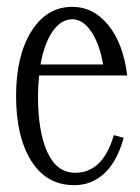

<svg xmlns="http://www.w3.org/2000/svg" viewBox="-20 -522 409 560"><path d="M199.2 -18.1Q280.3 -18.1 312 -127.9L340.8 -120.1Q321.3 -50.3 284.2 -16.1Q247.1 18.1 196.8 18.1Q115.7 18.1 71.3 -52.5Q26.9 -123 26.9 -242.2Q26.9 -359.4 71.5 -430.7Q116.2 -502 190.9 -502Q252.4 -502 295.9 -448.7Q339.4 -395.5 351.1 -301.8H94.2Q90.8 -268.6 90.8 -240.2Q90.8 -138.2 118.2 -78.1Q145.5 -18.1 199.2 -18.1ZM190.9 -465.8Q158.2 -465.8 133.8 -430.9Q109.4 -396 98.1 -334H280.8Q270 -395 245.8 -430.4Q221.7 -465.8 190.9 -465.8Z"/></svg>

Font: Margherita Light
Style: Regular
Weight: 300
Designer: James Puckett
Foundry: Dunwich Type Founders
Version: Version 1.008;hotconv 1.0.109;makeotfexe 2.5.65596